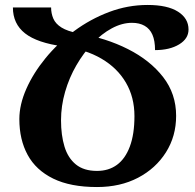

<svg xmlns="http://www.w3.org/2000/svg" viewBox="-20 -744 786 774"><path d="M295 -610Q407 -591 496 -546Q585 -501 637.5 -433.5Q690 -366 690 -277Q690 -195 649 -130Q608 -65 536.5 -27.5Q465 10 371 10Q264 10 194.5 -24Q125 -58 91.5 -119.5Q58 -181 58 -264Q58 -322 86 -385.5Q114 -449 163.5 -509.5Q213 -570 278.5 -618.5Q344 -667 419.5 -695.5Q495 -724 575 -724Q655 -724 697.5 -697Q740 -670 740 -625Q740 -588 702 -565Q664 -542 605 -542Q605 -580 594.5 -604Q584 -628 563 -640Q542 -652 512 -652Q472 -652 431 -630Q390 -608 353.5 -569.5Q317 -531 288 -481Q259 -431 242.5 -374Q226 -317 226 -259Q226 -199 240 -153Q254 -107 286 -81Q318 -55 371 -55Q418 -55 451.5 -79.5Q485 -104 503.5 -153.5Q522 -203 522 -276Q522 -352 487.5 -411Q453 -470 389 -507.5Q325 -545 235 -557Q130 -571 81 -609.5Q32 -648 32 -714H186Q186 -690 195 -669Q204 -648 228 -633Q252 -618 295 -610Z"/></svg>

Font: Noto Serif Armenian
Style: Regular
Weight: 400
Designer: Monotype Design Team
Foundry: Monotype Imaging Inc.
Version: Version 2.007